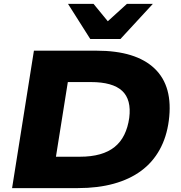

<svg xmlns="http://www.w3.org/2000/svg" viewBox="-20 -965 930 985"><path d="M42 0 154 -705H475Q677 -705 773 -613.5Q869 -522 846 -346Q835 -262 799 -197Q763 -132 704 -88.5Q645 -45 563.5 -22.5Q482 0 380 0ZM267 -161H390Q448 -161 492.5 -173.5Q537 -186 568 -211Q599 -236 617.5 -273.5Q636 -311 643 -360Q655 -454 606.5 -499Q558 -544 446 -544H328ZM443 -765 329 -945H460L533 -856L631 -945H764L598 -765Z"/></svg>

Font: Nunito Sans 10pt SemiExpanded Black
Style: Italic
Weight: 900
Width: 6
Italic angle: -9°
Designer: Vernon Adams
Foundry: Vernon Adams
Version: Version 3.101;gftools[0.9.27]